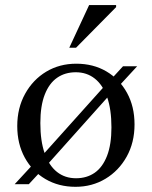

<svg xmlns="http://www.w3.org/2000/svg" viewBox="-20 -710 584 740"><path d="M36.5 0 115.5 -85.5 131 -97.5 387.5 -383.5 405 -401 454 -454.5H508.5L432 -371.5L414.5 -357.5L157.5 -70L141.5 -54.5L91 0ZM273 -23Q314.5 -23 345 -44.2Q375.5 -65.5 392.5 -109.2Q409.5 -153 409.5 -219Q409.5 -288.5 392.8 -335.8Q376 -383 345.2 -407.2Q314.5 -431.5 272 -431.5Q230.5 -431.5 200 -410.2Q169.5 -389 152.5 -345.5Q135.5 -302 135.5 -235.5Q135.5 -166.5 152.2 -119Q169 -71.5 199.8 -47.2Q230.5 -23 273 -23ZM271 10Q206 10 155.2 -19.8Q104.5 -49.5 75.5 -102.5Q46.5 -155.5 46.5 -224Q46.5 -294 76.8 -348.5Q107 -403 158.2 -433.8Q209.5 -464.5 274 -464.5Q339.5 -464.5 390 -434.8Q440.5 -405 469.5 -352.2Q498.5 -299.5 498.5 -230.5Q498.5 -160.5 468.2 -106.2Q438 -52 386.5 -21Q335 10 271 10ZM247 -526 323.5 -690.5H427.5V-682.5L273 -526Z"/></svg>

Font: Newsreader 36pt
Style: Regular
Weight: 400
Designer: Hugues Gentile
Foundry: Production Type
Version: Version 1.003